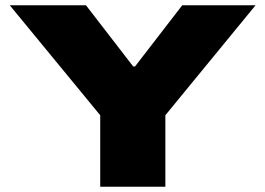

<svg xmlns="http://www.w3.org/2000/svg" viewBox="-20 -708 1006 728"><path d="M360 0V-271L17 -688H306L485 -456H492L671 -688H949L607 -271V0Z"/></svg>

Font: Archivo Expanded Black
Style: Regular
Weight: 900
Width: 7
Designer: Hector Gatti
Foundry: Omnibus-Type
Version: Version 2.001